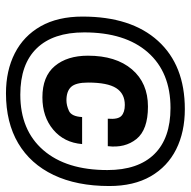

<svg xmlns="http://www.w3.org/2000/svg" viewBox="-18 -754 639 643"><g transform="rotate(90 301.5 -432.5)"><path d="M292.5 -133Q216.5 -133 158.5 -162.5Q100.5 -192 68 -249.2Q35.5 -306.5 35.5 -389.5Q35.5 -552.5 117 -642.2Q198.5 -732 345.5 -732Q422 -732 480 -703Q538 -674 570.5 -617.5Q603 -561 603 -479Q603 -370 566 -292.5Q529 -215 459.8 -174Q390.5 -133 292.5 -133ZM297 -181Q416 -181 482.8 -258Q549.5 -335 549.5 -472.5Q549.5 -575.5 496.2 -629.8Q443 -684 341.5 -684Q222 -684 155.2 -608Q88.5 -532 88.5 -395Q88.5 -291 141.8 -236Q195 -181 297 -181ZM306 -255Q236 -255 201.2 -296.5Q166.5 -338 166.5 -407.5Q166.5 -501 212.2 -554.8Q258 -608.5 337 -608.5Q414.5 -608.5 445.5 -570Q476.5 -531.5 469.5 -474H377.5Q380.5 -508 368.2 -519.5Q356 -531 331.5 -531Q293.5 -531 275 -502Q256.5 -473 256.5 -408Q256.5 -367 271 -351.2Q285.5 -335.5 316 -335.5Q333 -335.5 351.5 -344Q370 -352.5 372 -388H462.5Q457.5 -327.5 414.2 -291.2Q371 -255 306 -255Z"/></g></svg>

Font: Spline Sans Mono Medium
Style: Italic
Weight: 500
Italic angle: -4°
Monospace: yes
Designer: Eben Sorkin, Mirko Velimirovic
Foundry: Sorkin Type
Version: Version 1.004